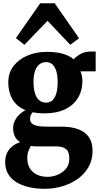

<svg xmlns="http://www.w3.org/2000/svg" viewBox="-20 -884 609 1172"><path d="M254.5 268.5Q200 268.5 155.5 258Q111 247.5 78.5 227.2Q46 207 28.8 176.5Q11.5 146 11.5 106Q11.5 74 23 49.8Q34.5 25.5 55.2 9Q76 -7.5 103 -16Q80.5 -30.5 70.2 -52.5Q60 -74.5 60 -102Q60 -123.5 69.5 -144.5Q79 -165.5 96.5 -183Q114 -200.5 136 -211.5Q81 -234 55.8 -278.2Q30.5 -322.5 30.5 -380.5Q30.5 -439.5 62.8 -481.2Q95 -523 148.5 -545.2Q202 -567.5 265 -567.5Q323.5 -567.5 364.2 -555.8Q405 -544 430.5 -521.5Q441.5 -537 469 -553.2Q496.5 -569.5 535 -569.5H564V-448.5H471.5Q474.5 -440.5 477.2 -431Q480 -421.5 481.5 -411.8Q483 -402 483 -391Q483 -331 455.8 -286.2Q428.5 -241.5 377 -216.8Q325.5 -192 251.5 -192Q231.5 -192 213.2 -193.8Q195 -195.5 179 -198.5Q171 -189.5 167.2 -179.5Q163.5 -169.5 163.5 -156.5Q163.5 -134 186.2 -122.5Q209 -111 264 -111H354Q416.5 -111 459.2 -94.5Q502 -78 523.5 -45.5Q545 -13 545 36.5Q545 93 520 136.2Q495 179.5 453 209Q411 238.5 359.2 253.5Q307.5 268.5 254.5 268.5ZM271.5 195.5Q299.5 195.5 330 183.5Q360.5 171.5 381.8 147.2Q403 123 403 85.5Q403 58 395 41.5Q387 25 368 17.2Q349 9.5 317.5 9.5H204Q195 9.5 185.8 8.8Q176.5 8 168.5 6.5Q160.5 19.5 153.5 38.2Q146.5 57 146.5 82.5Q146.5 117 161.5 142.2Q176.5 167.5 204.5 181.5Q232.5 195.5 271.5 195.5ZM261 -257.5Q297 -257.5 314.5 -290.8Q332 -324 332 -381Q332 -424 323.2 -451.2Q314.5 -478.5 298.8 -491.8Q283 -505 260.5 -505Q238 -505 220.5 -491.2Q203 -477.5 193.8 -450.8Q184.5 -424 184.5 -385Q184.5 -345 193 -316.2Q201.5 -287.5 218.8 -272.5Q236 -257.5 261 -257.5ZM129 -610.5 77 -651.5 225.5 -864H314L462.5 -650.5L409 -610.5L270 -757Z"/></svg>

Font: Merriweather 24pt SemiCondensed Black
Style: Regular
Weight: 900
Width: 4
Designer: Eben Sorkin
Foundry: Eben Sorkin
Version: Version 2.100